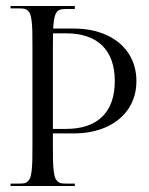

<svg xmlns="http://www.w3.org/2000/svg" viewBox="-20 -619 495 639"><path d="M15 0V-8H44Q54.8 -8 61.1 -9.2Q67.5 -10.5 72.9 -15.8Q78.2 -21 80.9 -28.4Q83.5 -35.8 85.4 -51.5Q87.2 -67.2 87.6 -85.8Q88 -104.2 88 -135V-466Q88 -496.5 87.6 -514.6Q87.2 -532.8 85.4 -548.2Q83.5 -563.8 80.9 -571Q78.2 -578.2 72.9 -583.4Q67.5 -588.5 61.1 -589.8Q54.8 -591 44 -591H15V-599H229V-589H200Q183.2 -589 175.2 -584.6Q167.2 -580.2 162.9 -566.5Q158.5 -552.8 157 -524H225Q287.2 -524 334.8 -502.2Q382.2 -480.5 408.1 -440.8Q434 -401 434 -349Q434 -297.5 408.1 -258Q382.2 -218.5 334.8 -196.8Q287.2 -175 225 -175H156V-135Q156 -104.2 156.4 -85.8Q156.8 -67.2 158.6 -51.5Q160.5 -35.8 163.1 -28.4Q165.8 -21 171.1 -15.8Q176.5 -10.5 182.9 -9.2Q189.2 -8 200 -8H229V0ZM156 -190H200Q278.8 -190 320.4 -230.9Q362 -271.8 362 -349Q362 -426.2 320.4 -467.1Q278.8 -508 200 -508H156.5Q156 -482.5 156 -464Z"/></svg>

Font: FogtwoNo5
Style: Regular
Weight: 400
Designer: gluk (gluksza@wp.pl)
Foundry: gluk (gluksza@wp.pl)
Version: Version 0.87